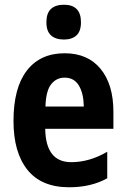

<svg xmlns="http://www.w3.org/2000/svg" viewBox="-20 -781 533 811"><path d="M253 -556Q351 -556 405 -490Q459 -424 459 -309V-237H171Q173 -96 281 -96Q358 -96 433 -140V-28Q365 10 272 10Q155 10 96 -63.5Q37 -137 37 -270Q37 -410 93.5 -483Q150 -556 253 -556ZM253 -453Q218 -453 196 -425Q174 -397 172 -331H334Q333 -387 313 -420Q293 -453 253 -453ZM250 -761Q322 -761 322 -687Q322 -649 303 -631.5Q284 -614 250 -614Q215 -614 195.5 -631.5Q176 -649 176 -687Q176 -725 195 -743Q214 -761 250 -761Z"/></svg>

Font: Noto Sans Malayalam Condensed
Style: Bold
Weight: 700
Width: 3
Designer: Jelle Bosma - Monotype Design Team
Foundry: Monotype Imaging Inc.
Version: Version 2.104; ttfautohint (v1.8.4.7-5d5b)